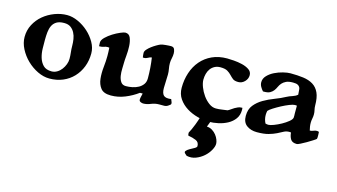

<svg xmlns="http://www.w3.org/2000/svg" viewBox="-79 -701 2165 1232"><g transform="rotate(15 1003.5 -84.5)"><path d="M241 -418Q276 -418 313.5 -401Q351 -384 382 -356Q413 -328 433 -292.5Q453 -257 453 -220Q453 -172 437 -131Q421 -90 392 -59.5Q363 -29 323 -12Q283 5 234 5Q195 5 155.5 -14Q116 -33 84 -64Q52 -95 32 -134Q12 -173 12 -212Q12 -257 32 -295Q52 -333 84.5 -360Q117 -387 158 -402.5Q199 -418 241 -418ZM143 -228Q143 -203 143.5 -171Q144 -139 152.5 -110.5Q161 -82 180 -62.5Q199 -43 236 -43Q255 -43 272 -53Q289 -63 301 -79Q313 -95 320 -113.5Q327 -132 327 -150Q327 -172 324.5 -193Q322 -214 322 -235Q322 -257 318.5 -279.5Q315 -302 305 -321Q295 -340 278.5 -352Q262 -364 235 -364Q203 -364 184.5 -352.5Q166 -341 157 -322Q148 -303 145.5 -278.5Q143 -254 143 -228Z M630 -406Q655 -406 664.5 -382.5Q674 -359 675.5 -328Q677 -297 674 -265.5Q671 -234 671 -218Q671 -202 670 -177.5Q669 -153 672.5 -130.5Q676 -108 687 -91.5Q698 -75 721 -75Q742 -75 764 -79.5Q786 -84 804 -94Q822 -104 833.5 -120Q845 -136 845 -160Q845 -194 842.5 -228.5Q840 -263 835 -296Q822 -294 810.5 -287Q799 -280 786 -280L779 -281Q778 -289 777 -296Q776 -303 776 -311Q776 -322 786.5 -334Q797 -346 811.5 -357Q826 -368 841.5 -377Q857 -386 867 -390Q871 -392 880.5 -393.5Q890 -395 900.5 -396Q911 -397 920.5 -397.5Q930 -398 935 -398Q953 -398 958.5 -384.5Q964 -371 964 -357Q964 -340 960 -323.5Q956 -307 956 -290Q956 -272 959.5 -254Q963 -236 963 -217Q963 -194 961.5 -172Q960 -150 960 -127Q960 -92 974 -78.5Q988 -65 1024 -70Q1026 -63 1029.5 -56.5Q1033 -50 1033 -42Q1033 -38 1029 -34Q1025 -30 1022 -29Q1008 -17 991.5 -17Q975 -17 958 -17Q931 -17 906 -6.5Q881 4 857 4Q849 4 839.5 -0.5Q830 -5 830 -14Q830 -25 833 -35.5Q836 -46 838 -57H820Q782 -29 736.5 -10.5Q691 8 643 8Q595 8 575.5 -17Q556 -42 552 -78.5Q548 -115 552.5 -156.5Q557 -198 557 -231Q557 -245 556.5 -258.5Q556 -272 555 -286L544 -287Q532 -287 520.5 -282.5Q509 -278 496 -278H489L488 -302Q488 -319 507 -337.5Q526 -356 550 -371Q574 -386 597.5 -396Q621 -406 630 -406Z M1304 -415Q1320 -415 1348 -413Q1376 -411 1403.5 -404.5Q1431 -398 1451 -384.5Q1471 -371 1471 -348Q1471 -324 1453 -305.5Q1435 -287 1411 -287Q1386 -287 1374 -296.5Q1362 -306 1351 -318Q1340 -330 1324 -339.5Q1308 -349 1277 -349Q1255 -349 1238.5 -340Q1222 -331 1211.5 -316.5Q1201 -302 1196 -283Q1191 -264 1191 -244Q1191 -223 1201.5 -195.5Q1212 -168 1229.5 -143.5Q1247 -119 1269.5 -102.5Q1292 -86 1316 -86Q1336 -86 1354.5 -89Q1373 -92 1392 -94Q1402 -99 1411.5 -106Q1421 -113 1431 -119Q1441 -125 1452 -129.5Q1463 -134 1475 -134H1480L1481 -121Q1481 -85 1463 -60.5Q1445 -36 1417 -21Q1389 -6 1356.5 1Q1324 8 1294 8Q1258 8 1218.5 -2.5Q1179 -13 1146 -33.5Q1113 -54 1091.5 -85Q1070 -116 1070 -158Q1070 -211 1085.5 -258Q1101 -305 1131 -340Q1161 -375 1204.5 -395Q1248 -415 1304 -415ZM1238 -19H1314L1291 41Q1311 42 1327 52Q1343 62 1354 76Q1365 90 1371 105.5Q1377 121 1377 133Q1377 151 1363.5 175.5Q1350 200 1327.5 220Q1305 240 1275.5 251.5Q1246 263 1214 256L1204 247Q1191 237 1199 227.5Q1207 218 1221.5 210Q1236 202 1250.5 194Q1265 186 1265 178Q1265 152 1243.5 142.5Q1222 133 1191 128Q1188 121 1188 111Q1188 107 1191.5 101.5Q1195 96 1201 83Q1207 70 1216.5 46Q1226 22 1238 -19Z M1721 -428Q1768 -428 1806 -423Q1844 -418 1871 -401.5Q1898 -385 1912.5 -353.5Q1927 -322 1927 -269Q1927 -255 1930.5 -240.5Q1934 -226 1934 -212Q1934 -198 1931 -183.5Q1928 -169 1928 -155Q1928 -142 1930 -129.5Q1932 -117 1935 -105Q1947 -105 1958 -110Q1969 -115 1981 -115Q1984 -115 1987.5 -114Q1991 -113 1994 -112L1995 -91Q1995 -84 1995 -77.5Q1995 -71 1993 -65Q1989 -61 1972.5 -50.5Q1956 -40 1936.5 -28.5Q1917 -17 1899.5 -8.5Q1882 0 1877 0Q1846 0 1835 -18Q1824 -36 1822 -62L1811 -63Q1791 -63 1774.5 -54Q1758 -45 1737 -34.5Q1716 -24 1686 -15.5Q1656 -7 1609 -7Q1569 -7 1541.5 -27Q1514 -47 1514 -90Q1514 -134 1536.5 -162Q1559 -190 1592.5 -209.5Q1626 -229 1664.5 -243.5Q1703 -258 1734 -275Q1751 -284 1770.5 -290Q1790 -296 1804 -308Q1802 -323 1802 -335.5Q1802 -348 1797.5 -356.5Q1793 -365 1783 -370Q1773 -375 1752 -375Q1723 -375 1706.5 -367Q1690 -359 1680 -347.5Q1670 -336 1664 -322.5Q1658 -309 1649.5 -297.5Q1641 -286 1627 -278Q1613 -270 1588 -270H1580Q1570 -281 1562 -295Q1554 -309 1554 -325Q1554 -349 1572.5 -368.5Q1591 -388 1617.5 -401Q1644 -414 1672.5 -421Q1701 -428 1721 -428ZM1639 -156Q1636 -142 1636 -129Q1636 -100 1649 -75Q1659 -72 1669 -72Q1681 -72 1704.5 -81Q1728 -90 1751.5 -103Q1775 -116 1793.5 -131Q1812 -146 1814 -158Q1815 -165 1814.5 -171.5Q1814 -178 1814 -185V-238L1801 -239Q1789 -239 1765 -229.5Q1741 -220 1715.5 -206.5Q1690 -193 1668 -179Q1646 -165 1639 -156Z"/></g></svg>

Font: CAT Altenglisch
Style: Regular
Weight: 400
Designer: Peter Wiegel
Foundry: Peter Wiegel, CAT Fonts
Version: Version 1.000